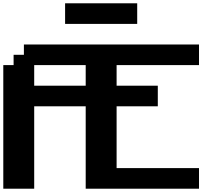

<svg xmlns="http://www.w3.org/2000/svg" viewBox="-20 -1145 1352 1165"><path d="M500 0H1187.5V-125H687.5V-500H937.5V-625H687.5V-750H1187.5V-875H125V-812.5H62.5V-750H0V0H187.5V-500H500ZM500 -625H187.5V-750H500ZM375 -1000H812.5V-1125H375Z"/></svg>

Font: Faithful 32x
Style: Semibold
Weight: 400
Foundry: Faithful Resource Pack
Version: Version 1.0; January 27, 2023